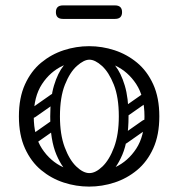

<svg xmlns="http://www.w3.org/2000/svg" viewBox="-20 -681 660 711"><path d="M310 10Q262 10 216 -5Q170 -20 132.5 -51Q95 -82 72.5 -131.5Q50 -181 50 -250Q50 -319 72.5 -368.5Q95 -418 132.5 -449Q170 -480 216 -495Q262 -510 310 -510Q358 -510 404 -495Q450 -480 487.5 -449Q525 -418 547.5 -368.5Q570 -319 570 -250Q570 -181 547.5 -131.5Q525 -82 487.5 -51Q450 -20 404 -5Q358 10 310 10ZM310 -40Q360 -40 407 -62Q454 -84 484.5 -130.5Q515 -177 515 -250Q515 -323 484.5 -369.5Q454 -416 407 -438Q360 -460 310 -460Q261 -460 213.5 -438Q166 -416 135.5 -369.5Q105 -323 105 -250Q105 -177 135.5 -130.5Q166 -84 213.5 -62Q261 -40 310 -40ZM311 -4Q280 -4 246 -29Q212 -54 189 -108Q166 -162 166 -250Q166 -318 180 -364.5Q194 -411 216 -438.5Q238 -466 263.5 -478Q289 -490 311 -490V-460Q291 -460 265 -437Q239 -414 220.5 -367.5Q202 -321 202 -250Q202 -183 219.5 -136Q237 -89 262.5 -64.5Q288 -40 311 -40ZM311 -4V-40Q334 -40 359.5 -64.5Q385 -89 402.5 -136Q420 -183 420 -250Q420 -321 401.5 -367.5Q383 -414 357.5 -437Q332 -460 311 -460V-490Q334 -490 359 -478Q384 -466 406 -438.5Q428 -411 442 -364.5Q456 -318 456 -250Q456 -162 433 -108Q410 -54 376.5 -29Q343 -4 311 -4ZM113 -249Q98 -238 89 -252Q85 -257 84.5 -264Q84 -271 92 -277L169 -331Q184 -341 194 -327Q198 -321 197.5 -314.5Q197 -308 190 -303ZM115 -152Q100 -141 91 -155Q87 -160 86.5 -167Q86 -174 94 -180L171 -234Q186 -244 196 -230Q200 -224 199.5 -217.5Q199 -211 192 -206ZM449 -249Q434 -238 425 -252Q421 -257 420.5 -264Q420 -271 428 -277L505 -331Q520 -341 530 -327Q534 -321 533.5 -314.5Q533 -308 526 -303ZM451 -152Q436 -141 427 -155Q423 -160 422.5 -167Q422 -174 430 -180L507 -234Q522 -244 532 -230Q536 -224 535.5 -217.5Q535 -211 528 -206ZM213 -611Q187 -611 187 -636Q187 -661 213 -661H406Q432 -661 432 -636Q432 -611 406 -611Z"/></svg>

Font: Agu Display Uzo
Style: Regular
Weight: 400
Designer: Oluwaseun Badejo
Version: Version 1.103